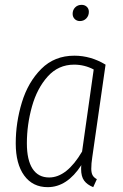

<svg xmlns="http://www.w3.org/2000/svg" viewBox="-20 -762 509 793"><path d="M416 -495 361 -112Q357 -87 357 -65Q357 -49 362 -39Q367 -29 380 -22L365 11Q340 1 327.5 -16Q315 -33 315 -64Q315 -74 316 -80Q257 11 177 11Q115 11 80 -37Q45 -85 45 -170Q45 -256 70.5 -339.5Q96 -423 150.5 -477.5Q205 -532 287 -532Q355 -532 416 -495ZM91 -170Q91 -101 114.5 -65Q138 -29 183 -29Q256 -29 319 -136L367 -475Q329 -495 286 -495Q221 -495 177 -446Q133 -397 112 -322Q91 -247 91 -170ZM280 -705Q280 -721 290.5 -731.5Q301 -742 317 -742Q330 -742 338.5 -734Q347 -726 347 -713Q347 -697 336.5 -686Q326 -675 310 -675Q297 -675 288.5 -683.5Q280 -692 280 -705Z"/></svg>

Font: Fira Sans Extra Condensed ExtraLight
Style: Italic
Weight: 275
Width: 3
Italic angle: -8°
Designer: Carrois Corporate & Edenspiekermann AG
Foundry: Carrois Corporate GbR & Edenspiekermann AG
Version: Version 4.203